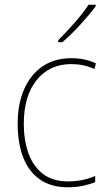

<svg xmlns="http://www.w3.org/2000/svg" viewBox="-20 -785 454 815"><path d="M269 10Q195 10 147.5 -24.5Q100 -59 77.5 -119.5Q55 -180 55 -259Q55 -344 82.5 -406.5Q110 -469 161 -503.5Q212 -538 283 -538Q341 -538 387 -516L381 -492Q357 -503 332.5 -508Q308 -513 283 -513Q190 -513 135.5 -445Q81 -377 81 -260Q81 -190 100.5 -135Q120 -80 161.5 -47.5Q203 -15 270 -15Q300 -15 329.5 -21Q359 -27 384 -38V-12Q363 -3 333 3.5Q303 10 269 10ZM386 -758Q360 -723 320.5 -680Q281 -637 245 -606H227V-614Q261 -648 297 -689Q333 -730 356 -765H386Z"/></svg>

Font: Noto Sans Lao UI SemCond Thin
Style: Regular
Weight: 100
Width: 4
Designer: Monotype Design Team
Foundry: Monotype Imaging Inc.
Version: Version 2.000; ttfautohint (v1.8.4.7-5d5b)